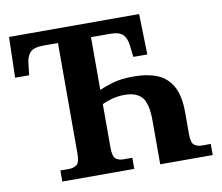

<svg xmlns="http://www.w3.org/2000/svg" viewBox="-78 -809 1045 904"><g transform="rotate(-10 444.0 -357.0)"><path d="M149 0V-53H191Q213 -53 227.5 -64Q242 -75 242 -118V-646H172Q127 -646 110 -628.5Q93 -611 89 -580L82 -520H15L20 -714H642L647 -520H580L573 -580Q569 -611 552 -628.5Q535 -646 490 -646H400V-394Q424 -405 464.5 -417Q505 -429 566 -429Q631 -429 677.5 -410Q724 -391 749.5 -345.5Q775 -300 775 -219V-118Q775 -75 789.5 -64Q804 -53 826 -53H868V0H617V-209Q617 -290 591 -320.5Q565 -351 508 -351Q474 -351 445 -342.5Q416 -334 400 -326V-118Q400 -75 414.5 -64Q429 -53 451 -53H493V0Z"/></g></svg>

Font: Noto Serif
Style: Bold
Weight: 700
Designer: Monotype Design Team
Foundry: Monotype Imaging Inc.
Version: Version 2.014